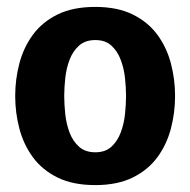

<svg xmlns="http://www.w3.org/2000/svg" viewBox="-20 -528 551 556"><path d="M24 -250Q24 -298 36 -344Q48 -390 75 -427Q102 -464 146.5 -486Q191 -508 256 -508Q320 -508 364.5 -486Q409 -464 436 -427Q463 -390 475 -344Q487 -298 487 -250Q487 -202 475 -156Q463 -110 436 -73Q409 -36 364.5 -14Q320 8 256 8Q191 8 146.5 -14Q102 -36 75 -73Q48 -110 36 -156Q24 -202 24 -250ZM166 -250Q166 -226 169 -197.5Q172 -169 181.5 -144Q191 -119 209 -103Q227 -87 256 -87Q285 -87 302.5 -103Q320 -119 329.5 -144Q339 -169 342 -197.5Q345 -226 345 -250Q345 -274 342 -302Q339 -330 329.5 -355Q320 -380 302.5 -396Q285 -412 256 -412Q227 -412 209 -396Q191 -380 181.5 -355Q172 -330 169 -302Q166 -274 166 -250Z"/></svg>

Font: Epunda Sans
Style: Bold
Weight: 700
Designer: Simon Atzbach
Foundry: typofactur
Version: Version 2.204; ttfautohint (v1.8.4.7-5d5b)